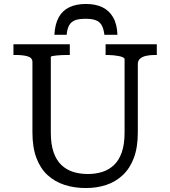

<svg xmlns="http://www.w3.org/2000/svg" viewBox="-20 -934 861 971"><path d="M414 -914Q366 -914 331 -897.5Q296 -881 277 -846.5Q258 -812 255 -758H317Q320 -790 330.5 -807.5Q341 -825 360.5 -832Q380 -839 413 -839Q444 -839 463.5 -832Q483 -825 493.5 -807.5Q504 -790 508 -758H574Q572 -812 552 -846.5Q532 -881 497.5 -897.5Q463 -914 414 -914ZM237 -264Q237 -204 251 -164Q265 -124 290 -100Q315 -76 349 -65Q383 -54 424 -54Q465 -54 498.5 -65Q532 -76 557 -100Q582 -124 596 -164Q610 -204 610 -264V-635Q610 -640 602 -644Q594 -648 581 -650.5Q568 -653 552.5 -654.5Q537 -656 523 -656H514V-710H773V-656H762Q738 -656 718.5 -651.5Q699 -647 688 -637Q677 -627 677 -610V-264Q677 -189 657 -135.5Q637 -82 600.5 -48Q564 -14 516.5 1.5Q469 17 414 17Q356 17 306.5 1Q257 -15 220.5 -48.5Q184 -82 164 -135.5Q144 -189 144 -264V-620Q144 -642 120 -649Q96 -656 59 -656H48V-710H333V-656H324Q310 -656 294.5 -655.5Q279 -655 266 -653.5Q253 -652 245 -650.5Q237 -649 237 -646Z"/></svg>

Font: Roboto Serif
Style: Regular
Weight: 400
Designer: Greg Gazdowicz
Foundry: Commercial Type
Version: Version 1.008